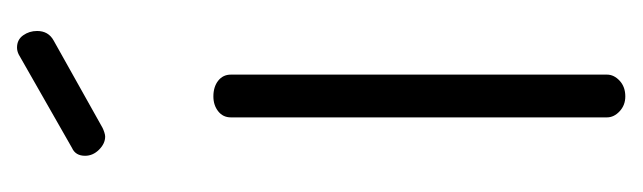

<svg xmlns="http://www.w3.org/2000/svg" viewBox="-278 -458 737 220"><g transform="rotate(-90 90.0 -348.5)"><path d="M89 0Q79 0 72 -6.5Q65 -13 65 -21V-452Q65 -461 72 -466.5Q79 -472 89 -472Q100 -472 107 -466.5Q114 -461 114 -452V-21Q114 -13 107 -6.5Q100 0 89 0ZM43 -596Q35 -596 28 -603Q21 -610 21 -619Q21 -630 30 -634L137 -695Q141 -697 145 -697Q154 -697 159 -690Q164 -683 164 -674Q164 -661 153 -655L53 -599Q51 -598 48 -597Q45 -596 43 -596Z"/></g></svg>

Font: Dosis Light
Style: Regular
Weight: 300
Designer: EdgarTolentino, PabloImpallari, IginoMarini
Foundry: EdgarTolentino, PabloImpallari, IginoMarini
Version: Version 3.001; ttfautohint (v1.8.2)